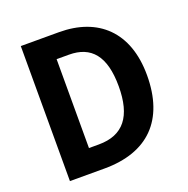

<svg xmlns="http://www.w3.org/2000/svg" viewBox="-127 -834 932 954"><g transform="rotate(-20 338.5 -357.0)"><path d="M623 -364C623 -593 491 -714 285 -714H83V0H266C495 0 623 -126 623 -364ZM472 -360C472 -202 411 -122 280 -122H228V-592H293C410 -592 472 -521 472 -360Z"/></g></svg>

Font: Noto Sans Telugu SemiCondensed
Style: Bold
Weight: 700
Width: 4
Designer: Jelle Bosma - Monotype Design Team
Foundry: Monotype Imaging Inc.
Version: Version 2.005